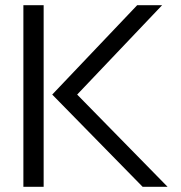

<svg xmlns="http://www.w3.org/2000/svg" viewBox="-20 -719 695 739"><path d="M70 -699H148V0H70ZM181 -355 508 -699H604L277 -355L625 0H529Z"/></svg>

Font: Prompt Light
Style: Regular
Weight: 300
Designer: Katatrad Team
Foundry: CadsonDemak
Version: Version 1.001